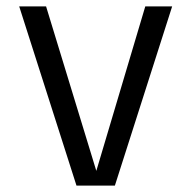

<svg xmlns="http://www.w3.org/2000/svg" viewBox="-20 -580 598 600"><path d="M40 -560H124L281 -46L434 -560H518L339 0H219Z"/></svg>

Font: TASA Explorer VF
Style: Regular
Weight: 400
Designer: Weizhong Zhang
Foundry: Local Remote
Version: Version 1.000;Glyphs 3.2 (3192)